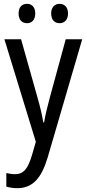

<svg xmlns="http://www.w3.org/2000/svg" viewBox="-20 -742 452 1002"><path d="M77 -672C77 -637 96 -621 121 -621C145 -621 164 -637 164 -672C164 -706 145 -722 121 -722C96 -722 77 -706 77 -672ZM247 -672C247 -637 266 -621 291 -621C315 -621 335 -637 335 -672C335 -706 315 -722 291 -722C267 -722 247 -706 247 -672ZM3 -537 167 -2 147 67C126 138 104 167 58 167C43 167 26 164 13 161V232C31 237 49 240 70 240C152 240 197 186 229 79L409 -537H323L240 -233C227 -185 216 -139 210 -103H206C199 -146 188 -190 176 -232L90 -537Z"/></svg>

Font: Noto Sans Lao Looped Condensed
Style: Regular
Weight: 400
Width: 3
Designer: Mark Frömberg, Ben Mitchell
Foundry: The Fontpad Ltd
Version: Version 1.002